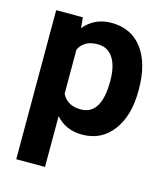

<svg xmlns="http://www.w3.org/2000/svg" viewBox="-111 -623 785 910"><g transform="rotate(15 281.5 -167.5)"><path d="M529.8 -259.3Q529.8 -137.2 474.4 -63.7Q418.9 9.8 324.7 9.8Q244.6 9.8 195.3 -45.9V203.1H54.2V-528.3H185.1L189.9 -476.6Q241.2 -538.1 323.7 -538.1Q421.4 -538.1 475.6 -465.8Q529.8 -393.6 529.8 -266.6ZM388.7 -269.5Q388.7 -343.3 362.5 -383.3Q336.4 -423.3 286.6 -423.3Q220.2 -423.3 195.3 -372.6V-156.2Q221.2 -104 287.6 -104Q388.7 -104 388.7 -269.5Z"/></g></svg>

Font: Vazir FD-UI
Style: Bold-FD-UI
Weight: 700
Designer: Saber Rastikerdar
Foundry: Saber Rastikerdar
Version: Version 30.0.0